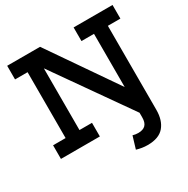

<svg xmlns="http://www.w3.org/2000/svg" viewBox="-211 -941 1319 1348"><g transform="rotate(-30 448.0 -267.0)"><path d="M27 -644.5V-755H293.5L293 -610H241V-110.5H342.5V0H27V-110.5H128.5V-644.5ZM565.5 -755H881V-644.5H779.5V36Q779.5 121.5 737.5 171Q695.5 220.5 604.5 220.5Q580.5 220.5 559 217Q537.5 213.5 515 207L545 107.5Q566 114 589 114Q628.5 114 647.8 94.2Q667 74.5 667 33.5V-644.5H565.5ZM677 9.5 149.5 -741 293.5 -755 754 -87Z"/></g></svg>

Font: Hepta Slab SemiBold
Style: Regular
Weight: 600
Designer: Michael LaGattuta
Foundry: Michael LaGattuta
Version: Version 1.102